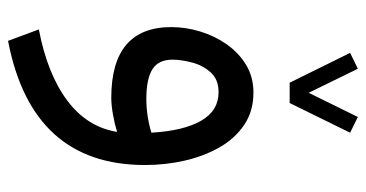

<svg xmlns="http://www.w3.org/2000/svg" viewBox="-239 -421 922 484"><g transform="rotate(90 222.0 -179.0)"><path d="M188.5 -448.2 113.3 -600.6 153.3 -620.1 213.9 -496.1 274.9 -620.1 314.5 -600.6 239.7 -448.2ZM396 -83.5Q396 201.7 83 261.7L54.2 184.1Q166.5 162.6 233.4 112.5Q300.3 62.5 312.5 -13.2Q293.9 -7.3 269.5 -2.9Q245.1 1.5 226.6 1.5Q48.3 1.5 48.3 -149.9Q48.3 -186 59.3 -222.4Q70.3 -258.8 91.6 -289.3Q112.8 -319.8 143.6 -338.4Q174.3 -356.9 213.4 -356.9Q259.8 -356.9 294.2 -334Q328.6 -311 351.1 -272Q373.5 -232.9 384.8 -184.1Q396 -135.3 396 -83.5ZM229 -86.9Q272 -86.9 314.5 -99.6Q309.6 -181.6 284.2 -225.3Q258.8 -269 212.4 -269Q180.2 -269 162.4 -249Q144.5 -229 137.5 -201.9Q130.4 -174.8 130.4 -152.8Q130.4 -117.2 154.8 -102.1Q179.2 -86.9 229 -86.9Z"/></g></svg>

Font: Vazirmatn UI NL
Style: Regular
Weight: 400
Designer: Saber Rastikerdar
Foundry: Saber Rastikerdar
Version: Version 33.003